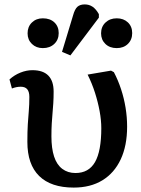

<svg xmlns="http://www.w3.org/2000/svg" viewBox="-20 -836 639 870"><path d="M314 14Q211 14 157.5 -38.5Q104 -91 104 -193Q104 -241 106 -273Q108 -305 110.5 -333.5Q113 -362 113 -397Q113 -420 103.5 -431.5Q94 -443 74 -443Q64 -443 54 -441Q44 -439 34 -435L23 -476Q45 -496 72.5 -507Q100 -518 127 -518Q175 -518 199 -493.5Q223 -469 223 -421Q223 -392 221.5 -368.5Q220 -345 218 -323Q216 -301 214.5 -276Q213 -251 213 -218Q213 -164 225 -127Q237 -90 262 -71Q287 -52 322 -52Q382 -52 410.5 -101.5Q439 -151 439 -255Q439 -291 431.5 -332Q424 -373 410.5 -415.5Q397 -458 377 -498L483 -516L496 -509Q515 -473 528.5 -432Q542 -391 549 -348Q556 -305 556 -262Q556 -176 527 -114Q498 -52 444 -19Q390 14 314 14ZM299 -585 261 -601 311 -766Q319 -795 331 -805.5Q343 -816 364 -816Q384 -816 399.5 -805.5Q415 -795 428 -772V-756ZM174 -618Q144 -618 124.5 -637Q105 -656 105 -685Q105 -715 124.5 -734Q144 -753 174 -753Q207 -753 226.5 -734.5Q246 -716 246 -686Q246 -656 226 -637Q206 -618 174 -618ZM509 -618Q477 -618 457.5 -637Q438 -656 438 -685Q438 -715 458 -734Q478 -753 509 -753Q540 -753 559.5 -734.5Q579 -716 579 -686Q579 -656 559.5 -637Q540 -618 509 -618Z"/></svg>

Font: Literata 18pt Medium
Style: Regular
Weight: 500
Designer: Latin by Veronika Burian and Jose Scaglione. Greek by Irene Vlachou. Cyrillic by Vera Evstafieva.
Foundry: TypeTogether
Version: Version 3.103;gftools[0.9.29]